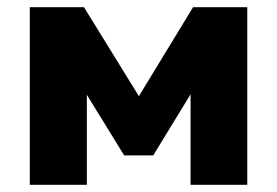

<svg xmlns="http://www.w3.org/2000/svg" viewBox="-20 -515 772 535"><path d="M63 0V-495H214L367 -247L518 -495H669V0H511V-285H531L407 -82H326L201 -285H222V0Z"/></svg>

Font: Nunito Sans 11pt Black
Style: Regular
Weight: 900
Version: Version 3.101;gftools[0.9.27]